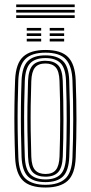

<svg xmlns="http://www.w3.org/2000/svg" viewBox="-20 -830 405 857"><path d="M182.9 7Q113.1 7 81.7 -24.7Q50.2 -56.4 47.5 -127.6Q45.2 -189.1 44.5 -245.9Q43.7 -302.7 44.5 -358.7Q45.2 -414.6 47.4 -473.2Q50.6 -547.2 83.6 -577.1Q116.5 -607 182.9 -607Q253 -607 284 -575.1Q315 -543.3 317.9 -472.2Q321.4 -380 321.3 -297.1Q321.3 -214.3 317.9 -126.8Q314.9 -52.9 282 -22.9Q249.1 7 182.9 7ZM182.9 -5.1Q240.8 -5.1 270.7 -31.9Q300.6 -58.7 303.4 -127Q306.8 -214.2 306.8 -295.5Q306.9 -376.9 303.4 -471.5Q301 -535.1 273.9 -565Q246.9 -594.9 182.9 -594.9Q121.7 -594.9 93 -566.4Q64.4 -537.9 61.7 -470.5Q59.8 -418.5 59 -363.7Q58.2 -308.9 58.9 -250.1Q59.7 -191.4 62 -127.1Q64.6 -58.3 94.9 -31.7Q125.2 -5.1 182.9 -5.1ZM182.9 -17.1Q129 -17.1 103.8 -43.1Q78.7 -69 76.2 -130.1Q74.4 -182.8 73.6 -239.5Q72.8 -296.2 73.4 -354.4Q74 -412.7 76.2 -470Q78.7 -531.7 104.1 -557.3Q129.5 -582.9 182.9 -582.9Q233.7 -582.9 260.1 -558.5Q286.6 -534.1 288.9 -472.4Q291.1 -412.8 291.9 -356.1Q292.6 -299.4 291.9 -243.3Q291.3 -187.3 289.2 -130Q286.8 -68.1 261.3 -42.6Q235.7 -17.1 182.9 -17.1ZM182.9 -29.2Q228.1 -29.2 250.3 -51.9Q272.5 -74.6 274.7 -130.4Q277.4 -203.8 277.7 -290Q278.1 -376.1 274.6 -469.4Q272.5 -525.9 250 -548.4Q227.5 -570.8 182.9 -570.8Q137.3 -570.8 115.2 -548Q93.1 -525.3 90.7 -469.6Q89 -420.3 88.1 -365.5Q87.3 -310.7 87.9 -251.6Q88.5 -192.6 90.7 -130.1Q92.9 -73.2 115.9 -51.2Q138.8 -29.2 182.9 -29.2ZM182.9 -41.3Q146.2 -41.3 126.6 -60.6Q107 -80 105.2 -130.6Q103.2 -188.4 102.5 -244.1Q101.8 -299.8 102.5 -355.6Q103.2 -411.4 105.2 -468.8Q107.1 -517.3 125.5 -538Q143.9 -558.7 182.9 -558.7Q219.5 -558.7 238.9 -539.4Q258.3 -520 260.1 -469.2Q263.1 -383.9 263.2 -298.1Q263.3 -212.3 260.2 -131Q258.3 -81.8 239.6 -61.5Q221 -41.3 182.9 -41.3ZM182.9 -53.4Q214.9 -53.4 229.5 -71.8Q244.2 -90.2 245.7 -131.7Q248.4 -208.2 248.7 -291.4Q249.1 -374.7 245.6 -468.7Q244.2 -512.1 228.6 -529.4Q213 -546.6 182.9 -546.6Q150.5 -546.6 135.9 -528.1Q121.2 -509.6 119.7 -468.1Q117.7 -412 117 -358.2Q116.3 -304.3 117 -248.6Q117.7 -193 119.7 -131Q121.2 -87.3 137.1 -70.3Q153 -53.4 182.9 -53.4ZM201.9 -693.3V-705.4H266.3V-693.3ZM99.4 -645V-657.1H163.8V-645ZM99.4 -669.2V-681.2H163.8V-669.2ZM99.4 -693.3V-705.4H163.8V-693.3ZM201.9 -645V-657.1H266.3V-645ZM201.9 -669.2V-681.2H266.3V-669.2ZM313.4 -798.1H52.3V-810.2H313.4ZM313.4 -749.8H52.3V-761.9H313.4ZM313.4 -773.9H52.3V-786H313.4Z"/></svg>

Font: Big Shoulders Inline Display SC Thin
Style: Regular
Weight: 100
Designer: Patric King
Foundry: XO Type Co
Version: Version 2.002